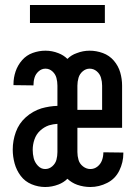

<svg xmlns="http://www.w3.org/2000/svg" viewBox="-20 -741 540 769"><path d="M161 8Q133 8 106.5 -3Q80 -14 63 -36.5Q46 -59 38.5 -86.5Q31 -114 31 -142Q31 -178 43.5 -212.5Q56 -247 83.5 -271.5Q111 -296 146 -307Q178 -316 210 -317V-398Q210 -414 206 -429Q202 -444 190 -455Q178 -466 162 -466Q147 -466 135 -455.5Q123 -445 118.5 -430.5Q114 -416 114 -399L34 -400Q34 -402 34 -404Q34 -430 42.5 -455Q51 -480 68.5 -500Q86 -520 111 -529Q136 -538 162 -538Q189 -538 214 -528Q235 -520 250 -505Q266 -521 287 -528Q312 -538 339 -538Q366 -538 392 -528.5Q418 -519 436 -498Q454 -477 461.5 -451Q469 -425 469 -398V-229H290V-132Q290 -116 294.5 -100.5Q299 -85 312.5 -74.5Q326 -64 342 -64Q358 -64 370.5 -74Q383 -84 388.5 -99Q394 -114 394 -131L474 -130Q474 -128 474 -126Q474 -91 458 -58Q442 -25 409.5 -8.5Q377 8 342 8Q315 8 289 -1Q267 -9 250 -25Q235 -10 214 -2Q188 8 161 8ZM161 -64Q177 -64 189.5 -75Q202 -86 206 -101Q210 -116 210 -132V-245Q193 -244 176 -239Q156 -232 140.5 -217.5Q125 -203 118 -182.5Q111 -162 111 -141Q111 -124 115 -107.5Q119 -91 131.5 -77.5Q144 -64 161 -64ZM290 -301H389V-398Q389 -414 384.5 -429.5Q380 -445 367.5 -455.5Q355 -466 339 -466Q324 -466 311.5 -455.5Q299 -445 294.5 -429.5Q290 -414 290 -398ZM100 -649V-721H400V-649Z"/></svg>

Font: Iosevka SS01
Style: Regular
Weight: 400
Monospace: yes
Designer: Belleve Invis
Foundry: Belleve Invis
Version: 2.3.3; ttfautohint (v1.8.3)